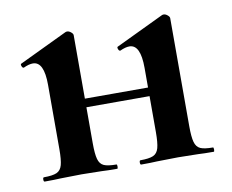

<svg xmlns="http://www.w3.org/2000/svg" viewBox="-53 -461 636 527"><g transform="rotate(-10 264.5 -197.5)"><path d="M301 -12Q325 -12 336.5 -17Q348 -22 352 -36.5Q356 -51 356 -81V-260Q356 -325 325 -325Q314 -325 299 -318H298Q295 -318 293 -323.5Q291 -329 294 -330L428 -394Q430 -395 433 -395Q438 -395 443.5 -390.5Q449 -386 449 -382V-81Q449 -51 453 -36.5Q457 -22 468 -17Q479 -12 503 -12Q505 -12 505 -6Q505 0 503 0Q475 0 460 -1L404 -2L345 -1Q329 0 301 0Q298 0 298 -6Q298 -12 301 -12ZM32 -12Q56 -12 67.5 -17Q79 -22 83 -36.5Q87 -51 87 -81V-260Q87 -325 56 -325Q45 -325 30 -318H29Q26 -318 24 -323.5Q22 -329 25 -330L159 -394Q161 -395 164 -395Q169 -395 174.5 -390.5Q180 -386 180 -382V-81Q180 -51 184 -36.5Q188 -22 199 -17Q210 -12 234 -12Q236 -12 236 -6Q236 0 234 0Q206 0 191 -1L135 -2L77 -1Q61 0 32 0Q29 0 29 -6Q29 -12 32 -12ZM132 -205H401V-181H132Z"/></g></svg>

Font: Cormorant Infant
Style: Bold
Weight: 700
Designer: Christian Thalmann (Catharsis Fonts)
Foundry: Catharsis Fonts
Version: Version 4.000